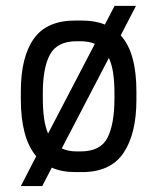

<svg xmlns="http://www.w3.org/2000/svg" viewBox="-20 -583 538 657"><path d="M124.5 53.7H51.3L104 -48.3Q77.1 -80.1 64.2 -129.2Q51.3 -178.2 51.3 -242.2V-270.5Q51.3 -387.7 95.5 -450.2Q139.6 -512.7 237.3 -512.7H260.7Q305.2 -512.7 338.9 -499L372.1 -563H445.3L393.1 -461.9Q420.9 -431.2 433.8 -383.1Q446.8 -335 446.8 -270.5V-242.2Q446.8 -125 402.6 -59.6Q358.4 5.9 260.7 5.9H237.3Q191.9 5.9 157.2 -9.3ZM242.2 -441.9Q175.8 -441.9 151.1 -396.5Q126.5 -351.1 126.5 -265.1V-247.1Q126.5 -210 130.6 -179.4Q134.8 -148.9 144.5 -126L304.7 -433.1Q283.7 -441.9 255.4 -441.9ZM255.4 -64.9Q324.2 -64.9 347.9 -111.8Q371.6 -158.7 371.6 -247.1V-265.1Q371.6 -302.7 367.2 -332.8Q362.8 -362.8 352.5 -384.8L191.4 -75.2Q212.9 -64.9 242.2 -64.9Z"/></svg>

Font: Kay Pho Du Medium
Style: Regular
Weight: 500
Designer: Victor Gaultney, Khu Oo Reh
Foundry: SIL International
Version: Version 3.000